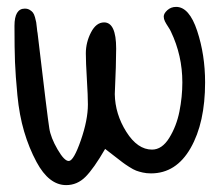

<svg xmlns="http://www.w3.org/2000/svg" viewBox="-20 -508 642 557"><path d="M123 -136Q127 -109 147 -74.5Q167 -40 180 -41Q194 -42 214.5 -101Q235 -160 235 -205Q235 -229 232 -278.5Q229 -328 229 -353Q229 -385 244 -414Q259 -443 282 -443Q317 -443 317 -367Q317 -323 313 -235Q314 -177 346.5 -125.5Q379 -74 421 -74Q450 -74 471 -108Q492 -142 500.5 -184.5Q509 -227 509 -269Q509 -347 476 -416Q474 -421 468 -430Q462 -439 458.5 -446Q455 -453 455 -460Q455 -469 465.5 -478.5Q476 -488 491 -488Q529 -488 552 -418.5Q575 -349 575 -269Q575 -152 533 -78.5Q491 -5 418 -5Q405 -5 394 -7.5Q383 -10 375 -13Q367 -16 354.5 -24Q342 -32 335.5 -37Q329 -42 311.5 -55.5Q294 -69 285 -76Q252 -19 228 5Q204 29 172 29Q122 29 86 -38Q64 -79 50 -126.5Q36 -174 30.5 -231.5Q25 -289 23.5 -328Q22 -367 22 -433Q22 -483 52 -483Q60 -483 66 -479.5Q72 -476 75.5 -471.5Q79 -467 81.5 -458Q84 -449 85 -443.5Q86 -438 87 -427Q88 -416 89 -412Q118 -166 123 -136Z"/></svg>

Font: Because We Organize
Style: Regular
Weight: 400
Designer: Liz Wetzel, Aaron Williamson, Russ McMullin
Foundry: Red Hat
Version: Version 1.000